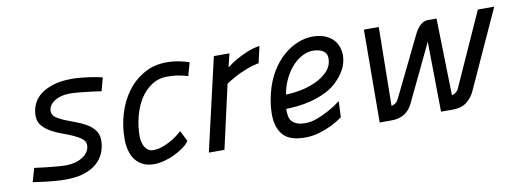

<svg xmlns="http://www.w3.org/2000/svg" viewBox="-48 -759 2730 1017"><g transform="rotate(-10 1316.5 -250.5)"><path d="M507 -419Q477 -423 447 -427Q421 -430 391.5 -433Q362 -436 337 -436Q289 -436 256 -414.5Q223 -393 223 -361Q223 -341 240.5 -328Q258 -315 284.5 -304Q311 -293 341.5 -282Q372 -271 398.5 -256Q425 -241 442.5 -219Q460 -197 460 -164Q460 -129 447.5 -98Q435 -67 408.5 -43Q382 -19 340 -5Q298 9 238 9Q213 9 183 6.5Q153 4 127 1Q96 -3 64 -8L85 -81Q117 -77 149 -73Q176 -70 205.5 -67.5Q235 -65 256 -65Q280 -65 302.5 -71Q325 -77 342.5 -88Q360 -99 371 -115Q382 -131 382 -151Q382 -172 364 -186Q346 -200 319 -212Q292 -224 261 -235Q230 -246 203 -261.5Q176 -277 158 -298Q140 -319 140 -351Q140 -384 153 -413Q166 -442 193.5 -463.5Q221 -485 263 -498Q305 -511 362 -511Q383 -511 406.5 -509Q430 -507 452.5 -504Q475 -501 494.5 -497Q514 -493 526 -490Z M909 -81Q897 -63 874.5 -47Q852 -31 825 -18Q798 -5 769 2.5Q740 10 715 10Q680 10 655 -2.5Q630 -15 614 -36.5Q598 -58 590.5 -86.5Q583 -115 583 -147Q583 -219 603 -284.5Q623 -350 660.5 -400Q698 -450 751.5 -480Q805 -510 873 -510Q909 -510 941.5 -503Q974 -496 993 -489L973 -418Q958 -423 928.5 -429Q899 -435 864 -435Q815 -435 777.5 -410Q740 -385 715 -344.5Q690 -304 677 -252.5Q664 -201 664 -149Q664 -134 667.5 -118.5Q671 -103 678 -91Q685 -79 696.5 -71.5Q708 -64 723 -64Q746 -64 769.5 -72Q793 -80 814.5 -91.5Q836 -103 853 -116Q870 -129 880 -139Z M1125 -499H1209L1191 -426Q1216 -446 1246 -463Q1271 -477 1304 -491Q1337 -505 1372 -510L1352 -421Q1317 -414 1284 -401Q1251 -388 1226 -375Q1196 -359 1171 -342L1094 0H1010Z M1542 -65Q1574 -65 1607.5 -78Q1641 -91 1670 -107Q1703 -125 1735 -149L1731 -63Q1702 -42 1669 -26Q1640 -12 1603.5 -1Q1567 10 1527 10Q1444 10 1409 -30Q1374 -70 1374 -142Q1374 -192 1388 -251Q1404 -317 1433.5 -365.5Q1463 -414 1500 -446Q1537 -478 1577.5 -494Q1618 -510 1656 -510Q1692 -510 1718.5 -500.5Q1745 -491 1763 -474Q1781 -457 1790 -434Q1799 -411 1799 -385Q1799 -353 1785.5 -321.5Q1772 -290 1742 -258Q1712 -225 1671.5 -205Q1631 -185 1590 -174.5Q1549 -164 1512.5 -160.5Q1476 -157 1454 -157V-147Q1454 -131 1457 -116Q1460 -101 1469.5 -90Q1479 -79 1496 -72Q1513 -65 1542 -65ZM1644 -436Q1620 -436 1592.5 -423Q1565 -410 1540 -384.5Q1515 -359 1495 -320.5Q1475 -282 1466 -232Q1500 -232 1544.5 -240.5Q1589 -249 1628 -267Q1667 -285 1694 -313.5Q1721 -342 1721 -383Q1721 -409 1700.5 -422.5Q1680 -436 1644 -436Z M2012 -499 2006 -76Q2017 -78 2026 -83.5Q2035 -89 2042 -101L2203 -431Q2232 -487 2271 -490H2321L2331 -76Q2351 -79 2365 -99L2545 -499H2633L2438 -71Q2421 -39 2393 -19Q2365 1 2320 0H2259L2254 -377L2109 -74Q2076 0 1993 0H1929L1932 -499Z"/></g></svg>

Font: Panefresco 500wt
Style: Italic
Weight: 700
Foundry: Campivisivi & Chank Co
Version: Version 1.000